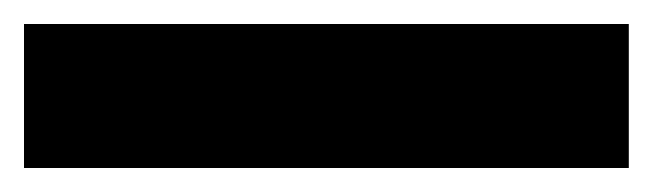

<svg xmlns="http://www.w3.org/2000/svg" viewBox="-22 45 544 160"><path d="M502 185V65H-2V185Z"/></svg>

Font: Noto Sans Lao UI Blk
Style: Regular
Weight: 900
Designer: Monotype Design Team
Foundry: Monotype Imaging Inc.
Version: Version 2.000